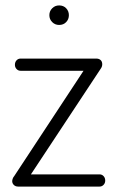

<svg xmlns="http://www.w3.org/2000/svg" viewBox="-20 -688 432 708"><path d="M47 0Q37 0 31 -6Q25 -12 25 -20Q25 -24 27 -29.5Q29 -35 32 -38L288 -427H56Q47 -427 41 -433.5Q35 -440 35 -449Q35 -459 41 -465.5Q47 -472 56 -472H335Q345 -472 351 -466.5Q357 -461 357 -451Q357 -442 351 -434L94 -45H347Q356 -45 362 -38.5Q368 -32 368 -22Q368 -13 362 -6.5Q356 0 347 0ZM198 -596Q183 -596 172.5 -606.5Q162 -617 162 -632Q162 -647 172.5 -657.5Q183 -668 198 -668Q214 -668 224 -657.5Q234 -647 234 -632Q234 -617 224 -606.5Q214 -596 198 -596Z"/></svg>

Font: Dosis ExtraLight Light
Style: Regular
Weight: 300
Version: Version 3.001; ttfautohint (v1.8.2)